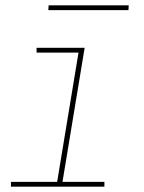

<svg xmlns="http://www.w3.org/2000/svg" viewBox="-20 -699 540 719"><path d="M21 0V-18H194L274 -502H117V-520H297L214 -18H371V0ZM161 -661 162 -679H462L461 -661Z"/></svg>

Font: Iosevka SS18 Thin
Style: Italic
Weight: 100
Italic angle: -9°
Monospace: yes
Designer: Belleve Invis
Foundry: Belleve Invis
Version: Version 25.1.1; ttfautohint (v1.8.4)